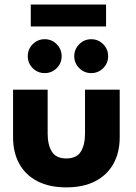

<svg xmlns="http://www.w3.org/2000/svg" viewBox="-20 -798 588 830"><path d="M186 -220.5Q186 -171.5 204.5 -142.2Q223 -113 266.5 -113Q311 -113 329.2 -142.2Q347.5 -171.5 347.5 -220.5V-410.5H497.5V-204.5Q497.5 -138.5 470.2 -89.8Q443 -41 391.5 -14.5Q340 12 266.5 12Q193.5 12 142 -14.5Q90.5 -41 63.5 -89.8Q36.5 -138.5 36.5 -204.5V-410.5H186ZM374.5 -482Q344 -482 322.5 -503.5Q301 -525 301 -555Q301 -585 322.5 -606.8Q344 -628.5 374.5 -628.5Q404.5 -628.5 426 -607Q447.5 -585.5 447.5 -555Q447.5 -524.5 426 -503.2Q404.5 -482 374.5 -482ZM173.5 -482Q142.5 -482 121.2 -503.5Q100 -525 100 -555Q100 -585 121.2 -606.8Q142.5 -628.5 173.5 -628.5Q203.5 -628.5 225 -607Q246.5 -585.5 246.5 -555Q246.5 -524.5 225 -503.2Q203.5 -482 173.5 -482ZM113 -683.5V-778.5H438.5V-683.5Z"/></svg>

Font: League Spartan Thin
Style: Bold
Weight: 700
Version: Version 2.002